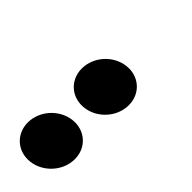

<svg xmlns="http://www.w3.org/2000/svg" viewBox="-24 -997 596 596"><g transform="rotate(-45 274.5 -699.0)"><path d="M66.4 -791C15.4 -791 -20.6 -750 -14.3 -699C-8.1 -648 38 -607 89 -607C140 -607 175.9 -648 169.7 -699C163.4 -750 117.4 -791 66.4 -791ZM303.4 -791C252.4 -791 216.4 -750 222.7 -699C228.9 -648 275 -607 326 -607C377 -607 412.9 -648 406.7 -699C400.4 -750 354.4 -791 303.4 -791Z"/></g></svg>

Font: Hussar
Style: BdOpOblOne
Weight: 700
Foundry: Cannot Into Space Fonts
Version: Version 2.00